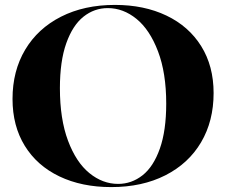

<svg xmlns="http://www.w3.org/2000/svg" viewBox="-20 -747 921 782"><path d="M31 -344Q31 -458 82.5 -544.5Q134 -631 228.5 -679Q323 -727 448 -727Q567 -727 658 -683.5Q749 -640 799.5 -559Q850 -478 850 -368Q850 -254 799 -167.5Q748 -81 653.5 -33Q559 15 433 15Q313 15 222 -28.5Q131 -72 81 -153Q31 -234 31 -344ZM461 2Q516 2 560.5 -33Q605 -68 631 -141.5Q657 -215 657 -325Q657 -450 623.5 -538Q590 -626 536 -670Q482 -714 419 -714Q364 -714 320 -679Q276 -644 250 -571Q224 -498 224 -388Q224 -262 257 -174Q290 -86 344 -42Q398 2 461 2Z"/></svg>

Font: Nyght Serif Bold
Style: Regular
Weight: 700
Designer: Maksym Kobuzan
Version: Version 0.410